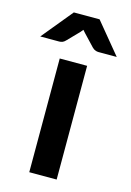

<svg xmlns="http://www.w3.org/2000/svg" viewBox="-154 -780 569 837"><g transform="rotate(15 130.5 -361.5)"><path d="M64.9 -513.2H188.5V0H64.9ZM188.5 -723.1 303.2 -584H220.7Q212.9 -584 206.5 -586.9Q199.7 -588.9 191.9 -596.7L143.1 -648.4Q137.2 -654.3 132.3 -660.6Q125.5 -651.9 122.1 -648.4L71.8 -596.7Q65.4 -589.8 58.6 -586.9Q51.3 -584 43.5 -584H-42L72.3 -723.1Z"/></g></svg>

Font: Lato-SemiBold
Style: Bold
Weight: 500
Designer: Lukasz Dziedzic with Adam Twardoch and Botio Nikoltchev
Foundry: tyPoland Lukasz Dziedzic
Version: ""